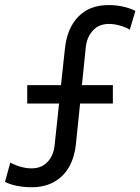

<svg xmlns="http://www.w3.org/2000/svg" viewBox="-24 -748 566 775"><path d="M-3.9 -13.7 17.6 -91.8Q34.7 -82 58.1 -75.2Q81.5 -68.4 103.5 -68.4Q143.1 -68.4 167.5 -94Q191.9 -119.6 196.3 -160.2L214.4 -330.1H85.9V-404.3H222.2L238.3 -553.7Q247.1 -634.8 292.5 -681.2Q337.9 -727.5 414.1 -727.5Q474.1 -727.5 522.5 -704.1L500 -627.9Q487.3 -636.7 462.9 -644Q438.5 -651.4 416 -651.4Q375 -651.4 350.6 -624.3Q326.2 -597.2 322.3 -557.6L306.6 -404.3H431.6V-330.1H299.3L282.2 -164.1Q276.9 -113.3 254.9 -74.5Q232.9 -35.6 194.6 -13.9Q156.2 7.8 103.5 7.8Q75.2 7.8 47.1 2.7Q19 -2.4 -3.9 -13.7Z"/></svg>

Font: Reddit Sans Vanilla
Style: Regular
Weight: 400
Designer: Stephen Hutchings
Foundry: Reddit
Version: Version 1.013